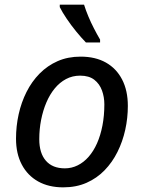

<svg xmlns="http://www.w3.org/2000/svg" viewBox="-20 -786 608 814"><path d="M248 8.3Q186.5 8.3 141.6 -16.8Q96.7 -42 72.3 -88.4Q47.9 -134.8 47.9 -198.2Q47.9 -251 59.1 -301.5Q70.3 -352.1 92.5 -396.2Q114.7 -440.4 147.9 -474.1Q181.2 -507.8 224.6 -526.9Q268.1 -545.9 321.8 -545.9Q384.3 -545.9 429 -520.8Q473.6 -495.6 497.8 -448.7Q522 -401.9 522 -336.9Q522 -285.6 511 -235.8Q500 -186 478 -141.8Q456.1 -97.7 423.3 -64Q390.6 -30.3 346.9 -11Q303.2 8.3 248 8.3ZM254.9 -72.3Q283.7 -72.3 309.3 -85Q335 -97.7 355.7 -121.3Q376.5 -145 391.4 -178.5Q406.2 -211.9 414.3 -253.7Q422.4 -295.4 422.4 -343.8Q422.4 -374.5 412.4 -402.3Q402.3 -430.2 379.9 -447.8Q357.4 -465.3 319.8 -465.3Q287.1 -465.3 260 -450.9Q232.9 -436.5 211.9 -410.9Q190.9 -385.3 176.5 -351.3Q162.1 -317.4 154.3 -277.8Q146.5 -238.3 146.5 -195.8Q146.5 -136.7 174.6 -104.5Q202.6 -72.3 254.9 -72.3ZM344.2 -606Q325.2 -625.5 303.2 -652.3Q281.2 -679.2 262.5 -707Q243.7 -734.9 233.4 -755.9V-766.1H336.4Q343.8 -742.2 354.5 -716.6Q365.2 -690.9 378.2 -665.8Q391.1 -640.6 404.3 -618.2V-606Z"/></svg>

Font: Open Sans Medium
Style: Italic
Weight: 500
Italic angle: -12°
Designer: Monotype Design Team
Foundry: Monotype Imaging Inc.
Version: Version 3.000